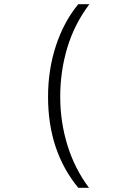

<svg xmlns="http://www.w3.org/2000/svg" viewBox="-20 -734 640 915"><path d="M404 161Q336 70 301.5 -41.5Q267 -153 267 -273Q267 -395 301 -507.5Q335 -620 406 -714H353Q284 -630 246.5 -516Q209 -402 209 -272Q209 -14 353 161Z"/></svg>

Font: Noto Sans Mono UI Light
Style: Regular
Weight: 300
Designer: Monotype Design team
Foundry: Monotype Imaging Inc.
Version: 1.000